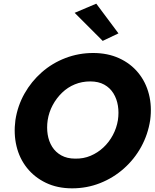

<svg xmlns="http://www.w3.org/2000/svg" viewBox="-20 -1005 843 1047"><path d="M240 -350Q247 -394 267.5 -432Q288 -470 318.5 -499.5Q349 -529 388 -545Q427 -561 472 -561Q517 -561 548.5 -543.5Q580 -526 598.5 -496Q617 -466 623 -428.5Q629 -391 623 -350Q616 -307 595.5 -268.5Q575 -230 544 -201Q513 -172 474 -155.5Q435 -139 390 -140Q346 -140 314.5 -157.5Q283 -175 264.5 -204.5Q246 -234 240 -271.5Q234 -309 240 -350ZM64 -350Q54 -275 70 -208Q86 -141 127 -89.5Q168 -38 230.5 -8Q293 22 373 22Q454 22 526 -6.5Q598 -35 655.5 -86Q713 -137 750 -204.5Q787 -272 799 -350Q809 -425 792 -491.5Q775 -558 733.5 -608.5Q692 -659 629.5 -687.5Q567 -716 488 -716Q409 -716 337 -688.5Q265 -661 208 -611Q151 -561 113.5 -494.5Q76 -428 64 -350ZM387 -935 540 -782 626 -823 505 -985Z"/></svg>

Font: Jost
Style: Bold Italic
Weight: 700
Italic angle: -5°
Version: Version 3.710